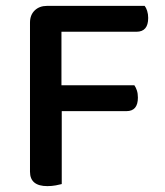

<svg xmlns="http://www.w3.org/2000/svg" viewBox="-20 -627 561 653"><path d="M472 -607Q477 -601 480.5 -590Q484 -579 484 -566Q484 -519 444 -519H189V-337H437Q442 -330 445.5 -319.5Q449 -309 449 -295Q449 -249 410 -249H190V-1Q183 1 169.5 3.5Q156 6 141 6Q82 6 82 -43V-550Q82 -576 98 -591.5Q114 -607 140 -607Z"/></svg>

Font: Baloo Thambi 2 Medium
Style: Regular
Weight: 500
Designer: Aadarsh Rajan and Ek Type
Foundry: Ek Type
Version: Version 1.640;hotconv 1.0.111;makeotfexe 2.5.65597; ttfautoh